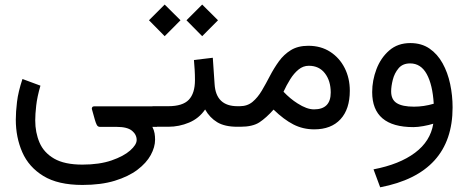

<svg xmlns="http://www.w3.org/2000/svg" viewBox="-20 -548 2025 830"><path d="M336.4 251.5Q231 251.5 167.7 212.9Q104.5 174.3 76.4 110.1Q48.3 45.9 48.3 -30.8Q48.3 -64 53.5 -107.4Q58.6 -150.9 77.1 -206.5L154.8 -177.7Q140.6 -128.9 136.5 -91.3Q132.3 -53.7 132.3 -27.8Q132.3 24.9 150.9 68.4Q169.4 111.8 214.1 137.7Q258.8 163.6 336.4 163.6Q409.7 163.6 462.2 145.5Q514.6 127.4 542.7 102.5Q570.8 77.6 570.8 57.1Q570.8 33.7 550.5 17.1Q530.3 0.5 484.9 0.5H412.6Q402.8 0.5 398.4 -8.1Q394 -16.6 390.1 -30.3L377 -77.1Q376.5 -81.1 378.9 -84.7Q381.3 -88.4 387.7 -88.4H658.7V0.5H638.7Q646 15.1 648.2 28.3Q650.4 41.5 650.4 55.7Q650.4 87.9 631.6 122.3Q612.8 156.7 574 186Q535.2 215.3 476.1 233.4Q417 251.5 336.4 251.5Z M854 -528.3 922.4 -460.4 854 -391.6 786.1 -460.4ZM691.9 -528.3 760.3 -460.4 691.9 -391.6 624 -460.4ZM639.2 -88.9H707.5Q769.5 -88.9 796.1 -116.7Q822.8 -144.5 822.8 -202.1Q822.8 -225.6 821.5 -246.6Q820.3 -267.6 818.4 -288.6L899.9 -298.3L907.7 -184.1Q913.6 -88.9 1006.8 -88.9H1017.1V0H1005.9Q951.7 0 919.2 -19.5Q886.7 -39.1 866.7 -74.7Q840.3 -36.1 797.4 -18.1Q754.4 0 707.5 0H639.2Z M1338.4 11.2Q1289.6 11.2 1248.3 -10Q1207 -31.2 1162.6 -74.2Q1130.9 -38.6 1101.6 -19.3Q1072.3 0 1019 0H997.6V-88.9H1016.6Q1049.3 -88.9 1071.8 -107.7Q1094.2 -126.5 1111.8 -156.2Q1129.4 -186 1146.7 -219.5Q1164.1 -252.9 1185.5 -282.7Q1207 -312.5 1237.5 -331.3Q1268.1 -350.1 1313 -350.1Q1367.2 -350.1 1407.5 -324Q1447.8 -297.9 1470 -253.9Q1492.2 -210 1492.2 -155.8Q1492.2 -76.2 1451.9 -32.5Q1411.6 11.2 1338.4 11.2ZM1314.9 -263.7Q1290.5 -263.7 1270.5 -247.3Q1250.5 -231 1234.4 -205.1Q1218.3 -179.2 1205.6 -151.4Q1234.9 -120.6 1266.1 -101.1Q1306.2 -75.2 1337.4 -75.2Q1409.7 -75.2 1409.7 -147.9Q1409.7 -198.7 1384.5 -231.2Q1359.4 -263.7 1314.9 -263.7Z M1936.5 -83.5Q1936.5 201.7 1623.5 261.7L1594.7 184.1Q1707 162.6 1773.9 112.5Q1840.8 62.5 1853 -13.2Q1834.5 -7.3 1810.1 -2.9Q1785.6 1.5 1767.1 1.5Q1588.9 1.5 1588.9 -149.9Q1588.9 -200.2 1607.4 -249Q1626 -297.9 1662.6 -329.8Q1699.2 -361.8 1753.9 -361.8Q1802.2 -361.8 1836.7 -338.1Q1871.1 -314.5 1893.3 -274.4Q1915.5 -234.4 1926 -184.8Q1936.5 -135.3 1936.5 -83.5ZM1769.5 -86.9Q1812.5 -86.9 1855 -99.6Q1850.1 -181.6 1824.7 -227.8Q1799.3 -273.9 1752.9 -273.9Q1720.7 -273.9 1702.9 -252.7Q1685.1 -231.4 1678 -203.1Q1670.9 -174.8 1670.9 -152.8Q1670.9 -117.2 1695.3 -102.1Q1719.7 -86.9 1769.5 -86.9Z"/></svg>

Font: Vazirmatn FD
Style: Regular
Weight: 400
Designer: Saber Rastikerdar
Foundry: Saber Rastikerdar
Version: Version 33.001